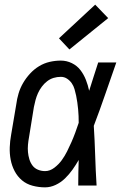

<svg xmlns="http://www.w3.org/2000/svg" viewBox="-20 -799 540 827"><path d="M174 8Q147 8 120.5 1Q94 -6 74.5 -22.5Q55 -39 43 -62Q31 -85 26 -111Q21 -137 22 -164.5Q23 -192 28 -219L50 -349Q53 -373 60 -396.5Q67 -420 79.5 -441.5Q92 -463 109.5 -482Q127 -501 148.5 -514Q170 -527 194 -532.5Q218 -538 242 -538Q267 -538 289.5 -527Q312 -516 326.5 -497Q341 -478 350 -455Q359 -432 364 -408Q374 -439 383.5 -469.5Q393 -500 403 -530H481Q457 -462 433.5 -393.5Q410 -325 384 -257Q388 -193 390 -128.5Q392 -64 396 0H317Q317 -28 317.5 -55.5Q318 -83 319 -110Q307 -89 292.5 -68.5Q278 -48 260 -30.5Q242 -13 219.5 -2.5Q197 8 174 8ZM174 -62Q195 -62 214 -76.5Q233 -91 246 -109Q259 -127 269 -147Q279 -167 288 -187.5Q297 -208 304.5 -228.5Q312 -249 319 -270Q319 -284 318.5 -299Q318 -314 316.5 -328.5Q315 -343 313 -358Q311 -373 308 -387Q305 -401 301 -415Q297 -429 289 -440.5Q281 -452 269 -460Q257 -468 242 -468Q226 -468 211 -463.5Q196 -459 183 -449Q170 -439 160 -425.5Q150 -412 143.5 -397.5Q137 -383 133 -368Q129 -353 126 -338L105 -208Q102 -192 100.5 -175.5Q99 -159 100.5 -143.5Q102 -128 106.5 -113Q111 -98 120 -86Q129 -74 143.5 -68Q158 -62 174 -62ZM279 -586 234 -634 390 -779 446 -721Z"/></svg>

Font: Iosevka Curly Oblique
Style: Regular
Weight: 400
Italic angle: -9°
Monospace: yes
Designer: Belleve Invis
Foundry: Belleve Invis
Version: Version 11.1.0; ttfautohint (v1.8.3)